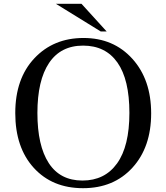

<svg xmlns="http://www.w3.org/2000/svg" viewBox="-20 -967 872 1006"><path d="M658 -375.5Q658 -550 595.5 -639Q533 -728 415.5 -728Q298 -728 237 -637Q176 -546 176 -375Q176 -204 235.5 -112.5Q295 -21 412 -21Q529 -21 593.5 -111Q658 -201 658 -375.5ZM60 -374.5Q60 -555 160 -661.5Q260 -768 417.5 -768Q575 -768 673.5 -659Q772 -550 772 -373Q772 -196 674 -88.5Q576 19 415 19Q254 19 157 -87.5Q60 -194 60 -374.5ZM539 -802H508L273 -947H407Z"/></svg>

Font: Ledger
Style: Regular
Weight: 400
Designer: Denis Masharov
Foundry: Denis Masharov
Version: 1.001